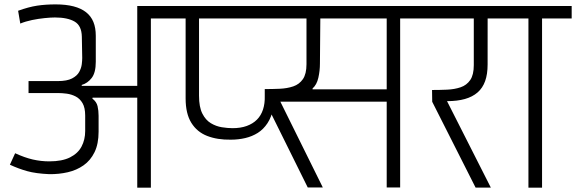

<svg xmlns="http://www.w3.org/2000/svg" viewBox="-20 -868 2664 888"><path d="M63.8 -818.2Q112.2 -835.8 151.6 -841.8Q191 -847.7 237.3 -847.7Q284.8 -847.7 320 -838.6Q355.2 -829.5 378.1 -811.4Q401 -793.3 412 -766.3Q423 -739.3 423 -702.5V-582.2Q423 -531.7 403.9 -507.2Q384.8 -482.8 358 -475.2V-471H614.8V-840.2H808.5V-782.5H677.8V0H614.8V-416.2Q600 -416.2 574.7 -416.2Q549.3 -416.2 519.1 -416.2Q488.8 -416.2 459.9 -416.2Q431 -416.2 408.2 -416.2L407.2 -412Q426.7 -397.2 431.3 -376.8Q436 -356.5 436 -332.5V-259Q436 -202.5 417.3 -164.2Q398.7 -126 366.5 -103.4Q334.3 -80.8 293.6 -71.4Q252.8 -62 208 -62.5Q145.8 -65.3 105.9 -76.4Q66 -87.5 25.8 -106.2L50 -159.3Q94 -139 131.8 -130.3Q169.5 -121.7 207.8 -121.7Q267.3 -121.7 303.9 -140.1Q340.5 -158.5 357.2 -190.3Q374 -222.2 374 -262V-333.3Q374 -369.7 361.8 -390.8Q349.5 -411.8 330.1 -421.8Q310.7 -431.8 288.8 -434.8Q266.8 -437.7 247.3 -437.7H112V-493H247.3Q289.8 -493 313.2 -505.2Q336.7 -517.5 346.3 -535.3Q356 -553.2 358.2 -570.8Q360.3 -588.3 360.3 -599.8L358.5 -698.3Q357.5 -749.5 324.9 -768.3Q292.3 -787.2 234 -787.2Q215 -787.2 186.6 -784.3Q158.2 -781.5 128.4 -775.4Q98.7 -769.3 73.8 -759Z M1190 -782.5H900.5V-425Q900.5 -373.2 915.8 -342.8Q931.2 -312.5 955.2 -298.2Q979.2 -283.8 1006.1 -279.5Q1033 -275.2 1055.2 -275.2Q1093 -275.2 1121.3 -285.5Q1149.7 -295.8 1168.5 -314.8Q1187.3 -333.7 1196.4 -361.4Q1205.5 -389.2 1204.5 -424L1244.2 -368.5Q1235.7 -326.3 1217 -298.1Q1198.3 -269.8 1172.3 -253.4Q1146.3 -237 1114.4 -229.5Q1082.5 -222 1047.3 -222Q985.5 -221 938.5 -239.2Q891.5 -257.3 865 -299.8Q838.5 -342.3 838.5 -412.8V-782.5H737V-840.2H1190ZM1135.8 -782.5V-840.2H1962.2V-782.5H1830.7V-1H1768.5V-397.7H1276.7L1473 -1H1403.3L1204.5 -402.3V-456Q1239.5 -456 1273.9 -457.5Q1308.3 -459 1336.3 -468.5Q1364.3 -478 1380.9 -502Q1397.5 -526 1397.5 -571V-782.5ZM1425.5 -454.7H1768.5V-782.5H1461.5L1459.7 -574Q1459.7 -541 1452.4 -508.6Q1445.2 -476.2 1425.5 -458.7Z M2179.7 -0.2 1979 -397.3 1978.2 -451.8Q2013.2 -451.8 2047.7 -453.3Q2082.2 -454.8 2110.2 -464.3Q2138.2 -473.8 2154.8 -497.8Q2171.3 -521.8 2171.3 -566.8V-782.5H1890V-840.2H2358.5V-782.5H2235.3L2235.2 -569.8Q2235.2 -524.8 2223.7 -492.8Q2212.2 -460.8 2188.7 -440.4Q2165.2 -420 2130.1 -410.1Q2095 -400.2 2047.5 -400.2L2250.2 -0.2Z M2287 -782.5V-840.2H2624V-782.5H2487V0H2424V-782.5Z"/></svg>

Font: Matangi Light
Style: Regular
Weight: 300
Designer: Prashant Pant
Foundry: The Graphic Ant
Version: Version 3.002